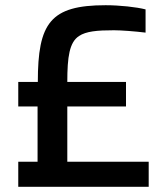

<svg xmlns="http://www.w3.org/2000/svg" viewBox="-20 -716 635 736"><path d="M550 -96H238V-308H463V-402H238C238 -498 246 -554 283 -578C310 -596 352 -600 417 -600C444 -600 497 -596 538 -591V-680C503 -689 439 -696 385 -696C173 -696 125 -628 125 -402H50V-308H124V-96H50V0H550Z"/></svg>

Font: Saira UNSAM Medium
Style: Regular
Weight: 500
Designer: Hector Gatti with collaboration of the Omnibus-Type team
Foundry: Omnibus-Type
Version: Version 0.072;PS 000.072;hotconv 1.0.88;makeotf.lib2.5.64775